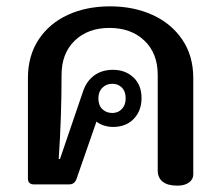

<svg xmlns="http://www.w3.org/2000/svg" viewBox="-20 -581 704 605"><path d="M477 -44V-345Q477 -413 435 -453Q393 -493 325 -493Q257 -493 215.5 -453Q174 -413 174 -345Q174 -211 165 -80H169L241 -291Q252 -325 276.5 -343Q301 -361 336 -361Q375 -361 400.5 -337Q426 -313 426 -272Q426 -232 401.5 -206.5Q377 -181 336 -181Q322 -181 307.5 -185.5Q293 -190 284 -198L221 -17Q215 0 198 0H86Q78 0 73 -4.5Q68 -9 68 -18V-335Q68 -405 101.5 -456Q135 -507 193.5 -534Q252 -561 327 -561Q401 -561 460.5 -534Q520 -507 554.5 -456Q589 -405 589 -335V-31Q589 -16 575.5 -6Q562 4 539 4Q508 4 492.5 -8.5Q477 -21 477 -44ZM376 -271Q376 -293 364 -305Q352 -317 334 -317Q315 -317 302.5 -304.5Q290 -292 290 -271Q290 -249 302.5 -237Q315 -225 334 -225Q352 -225 364 -237.5Q376 -250 376 -271Z"/></svg>

Font: Maitree Semibold
Style: Regular
Weight: 600
Designer: CadsonDemak Team
Foundry: CadsonDemak
Version: Version 1.000